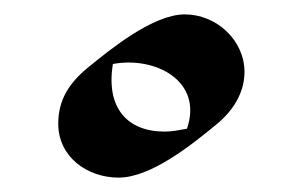

<svg xmlns="http://www.w3.org/2000/svg" viewBox="-20 -703 412 267"><path d="M320 -603C320 -647 281 -683 237 -683C193 -683 134 -635 101 -608C76 -587 61 -564 61 -531C61 -485 101 -456 145 -456C190 -456 247 -502 281 -530C303 -548 320 -573 320 -603ZM137 -614C195 -625 263 -591 240 -524C229 -522 219 -520 209 -520C157 -520 127 -553 137 -614Z"/></svg>

Font: Eagle Lake
Style: Regular
Weight: 400
Designer: Astigmatic (AOETI)
Foundry: Astigmatic (AOETI)
Version: Version 1.000